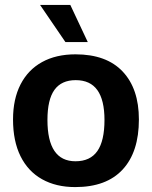

<svg xmlns="http://www.w3.org/2000/svg" viewBox="-20 -741 618 781"><path d="M286 20Q208 20 151 -12Q94 -44 63.5 -105.5Q33 -167 33 -255Q33 -338 63.5 -397.5Q94 -457 151 -488.5Q208 -520 287 -520Q413 -520 479 -450Q545 -380 545 -255Q545 -123 479 -51.5Q413 20 286 20ZM287 -85Q347 -85 376 -126.5Q405 -168 405 -253Q405 -334 376 -374.5Q347 -415 288 -415Q230 -415 201.5 -375.5Q173 -336 173 -253Q173 -169 201.5 -127Q230 -85 287 -85ZM143 -721H266L337 -570H246Z"/></svg>

Font: Moderustic SemiBold
Style: Regular
Weight: 600
Designer: Tural Alisoy
Foundry: TAFT Foundry
Version: Version 2.120